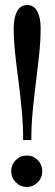

<svg xmlns="http://www.w3.org/2000/svg" viewBox="-20 -728 217 763"><path d="M72 -171.5Q72 -230.5 66.5 -289.2Q61 -348 53.5 -405Q46 -462 40.2 -515.2Q34.5 -568.5 34.5 -616Q34.5 -657.5 47.8 -682.8Q61 -708 88.5 -708Q115 -708 128.2 -682.8Q141.5 -657.5 141.5 -616Q141.5 -568.5 136 -515.2Q130.5 -462 123.2 -405Q116 -348 110.2 -289.2Q104.5 -230.5 104.5 -171.5ZM86.5 15Q61 15 42.8 -3.5Q24.5 -22 24.5 -47.5Q24.5 -73.5 42.8 -91.8Q61 -110 86.5 -110Q112 -110 130 -91.8Q148 -73.5 148 -47.5Q148 -22 130 -3.5Q112 15 86.5 15Z"/></svg>

Font: Imbue Thin 10pt SemiBold
Style: Regular
Weight: 600
Version: Version 1.102